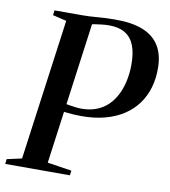

<svg xmlns="http://www.w3.org/2000/svg" viewBox="-98 -822 790 893"><g transform="rotate(10 297.5 -375.0)"><path d="M-13.5 0 -10.5 -23 59.5 -38.5 150.5 -704.5 85.5 -720 88.5 -743H215Q254 -743 290.5 -746.5Q327 -750 375 -750Q452.5 -750.5 504.5 -730Q556.5 -709.5 582.8 -667.2Q609 -625 609 -561Q609.5 -512 596.8 -469Q584 -426 558.8 -391.5Q533.5 -357 496 -332.2Q458.5 -307.5 408.8 -294Q359 -280.5 297.5 -280.5Q280 -280.5 261.5 -281.5Q243 -282.5 226.5 -284.5Q210 -286.5 197.5 -288L202 -326.5Q216 -323.5 232.2 -320.8Q248.5 -318 264 -316.2Q279.5 -314.5 291.5 -314.5Q331 -314.5 362.5 -327Q394 -339.5 416.8 -362Q439.5 -384.5 454.5 -415Q469.5 -445.5 477 -481.8Q484.5 -518 484.5 -557.5Q484.5 -610.5 470.8 -646.2Q457 -682 427.5 -700.2Q398 -718.5 352 -718.5Q335 -718.5 317.5 -716.5Q300 -714.5 283.5 -712Q267 -709.5 253 -706.5L273.5 -724.5L180.5 -40L295 -22.5L292 0Z"/></g></svg>

Font: Merriweather 120pt Medium
Style: Italic
Weight: 500
Italic angle: -7.8°
Version: Version 2.101